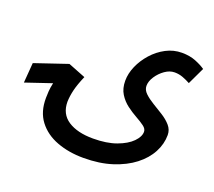

<svg xmlns="http://www.w3.org/2000/svg" viewBox="-120 -680 1144 1027"><g transform="rotate(20 452.5 -166.5)"><path d="M446 188Q363 188 295 162.5Q227 137 187.5 85Q148 33 149 -46Q149 -61 150.5 -83Q152 -105 158 -132L10 -82L19 -196L205 -259L304 -220Q282 -169 273.5 -133.5Q265 -98 264 -66Q264 4 317 38.5Q370 73 459 73Q537 73 591.5 53Q646 33 675 3.5Q704 -26 704 -54Q704 -71 685 -85Q666 -99 638 -114.5Q610 -130 582 -151Q554 -172 535 -202.5Q516 -233 516 -277Q516 -318 534.5 -360.5Q553 -403 585.5 -439.5Q618 -476 660.5 -498.5Q703 -521 751 -521Q796 -521 830.5 -507Q865 -493 886 -478L840 -381Q820 -392 797.5 -400.5Q775 -409 750 -409Q722 -409 695 -390Q668 -371 650 -343.5Q632 -316 632 -290Q632 -267 652 -248Q672 -229 701 -211.5Q730 -194 759.5 -175.5Q789 -157 809 -134Q829 -111 829 -81Q829 -30 803.5 18Q778 66 729 104Q680 142 609 165Q538 188 446 188Z"/></g></svg>

Font: Noto Sans Arabic UI SmCn SmBd
Style: Regular
Weight: 600
Width: 4
Designer: Monotype Design Team, Nadine Chahine and Nizar Qandah
Foundry: Monotype Imaging Inc.
Version: Version 2.010; ttfautohint (v1.8.4.7-5d5b)